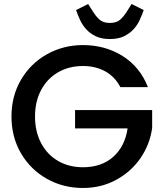

<svg xmlns="http://www.w3.org/2000/svg" viewBox="-20 -928 813 954"><path d="M578 -495Q551 -547 503 -573.5Q455 -600 392 -600Q323 -600 269 -569Q215 -538 184.5 -481Q154 -424 154 -349Q154 -274 184.5 -216.5Q215 -159 269 -128Q323 -97 392 -97Q485 -97 543 -149Q601 -201 614 -290H353V-381H736V-292Q725 -211 678.5 -143Q632 -75 557.5 -34.5Q483 6 392 6Q294 6 213 -39.5Q132 -85 84.5 -166Q37 -247 37 -349Q37 -451 84.5 -532Q132 -613 213.5 -658.5Q295 -704 392 -704Q503 -704 589.5 -649.5Q676 -595 715 -495ZM526 -734Q484 -734 455.5 -748Q427 -762 408 -783Q389 -804 377.5 -829.5Q366 -855 358 -878L418 -908L439 -875Q456 -847 474.5 -830.5Q493 -814 526 -814Q559 -814 577.5 -830.5Q596 -847 613 -875L634 -908L694 -878Q686 -855 674.5 -829.5Q663 -804 644 -783Q625 -762 596.5 -748Q568 -734 526 -734Z"/></svg>

Font: IBM-Poppins
Style: Poppins-Medium
Weight: 500
Designer: Mike Abbink, Paul van der Laan, Pieter van Rosmalen, Ben Mitchell, Mark Frömberg
Foundry: Bold Monday
Version: Version 1.1